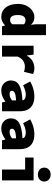

<svg xmlns="http://www.w3.org/2000/svg" viewBox="1089 -1899 822 3040"><g transform="rotate(90 1500.0 -379.0)"><path d="M251 12Q156 12 99 -58.5Q42 -129 42 -250Q42 -332 72.5 -390.5Q103 -449 151 -480.5Q199 -512 251 -512Q291 -512 318.5 -499Q346 -486 368 -462H372L364 -534V-696H536V0H396L384 -46H380Q354 -21 319.5 -4.5Q285 12 251 12ZM296 -128Q317 -128 333.5 -135.5Q350 -143 364 -164V-348Q349 -362 332.5 -367Q316 -372 298 -372Q277 -372 258.5 -360.5Q240 -349 229 -322.5Q218 -296 218 -252Q218 -185 238.5 -156.5Q259 -128 296 -128Z M704 0V-500H845L858 -394H862Q898 -456 949.5 -484Q1001 -512 1057 -512Q1092 -512 1111.5 -506.5Q1131 -501 1152 -492L1118 -348Q1096 -355 1077 -358.5Q1058 -362 1031 -362Q988 -362 946 -336.5Q904 -311 876 -248V0Z M1416 12Q1364 12 1328 -9.5Q1292 -31 1273 -66Q1254 -101 1254 -142Q1254 -226 1326.5 -270.5Q1399 -315 1570 -324Q1567 -342 1555 -353.5Q1543 -365 1522.5 -370.5Q1502 -376 1474 -376Q1453 -376 1431 -371.5Q1409 -367 1384.5 -357.5Q1360 -348 1330 -334L1270 -446Q1308 -467 1347 -482Q1386 -497 1426 -504.5Q1466 -512 1508 -512Q1579 -512 1631.5 -487.5Q1684 -463 1713 -411.5Q1742 -360 1742 -278V0H1602L1590 -52H1586Q1549 -25 1506 -6.5Q1463 12 1416 12ZM1472 -120Q1502 -120 1526 -131.5Q1550 -143 1570 -158V-222Q1509 -220 1476 -211Q1443 -202 1430.5 -187.5Q1418 -173 1418 -156Q1418 -145 1424 -136.5Q1430 -128 1442 -124Q1454 -120 1472 -120Z M2016 12Q1964 12 1928 -9.5Q1892 -31 1873 -66Q1854 -101 1854 -142Q1854 -226 1926.5 -270.5Q1999 -315 2170 -324Q2167 -342 2155 -353.5Q2143 -365 2122.5 -370.5Q2102 -376 2074 -376Q2053 -376 2031 -371.5Q2009 -367 1984.5 -357.5Q1960 -348 1930 -334L1870 -446Q1908 -467 1947 -482Q1986 -497 2026 -504.5Q2066 -512 2108 -512Q2179 -512 2231.5 -487.5Q2284 -463 2313 -411.5Q2342 -360 2342 -278V0H2202L2190 -52H2186Q2149 -25 2106 -6.5Q2063 12 2016 12ZM2072 -120Q2102 -120 2126 -131.5Q2150 -143 2170 -158V-222Q2109 -220 2076 -211Q2043 -202 2030.5 -187.5Q2018 -173 2018 -156Q2018 -145 2024 -136.5Q2030 -128 2042 -124Q2054 -120 2072 -120Z M2664 0V-366H2474V-500H2836V0ZM2744 -568Q2696 -568 2665 -595.5Q2634 -623 2634 -668Q2634 -713 2665 -741.5Q2696 -770 2744 -770Q2792 -770 2823 -741.5Q2854 -713 2854 -668Q2854 -623 2823 -595.5Q2792 -568 2744 -568Z"/></g></svg>

Font: Source Code Pro ExtraLight Black
Style: Regular
Weight: 900
Monospace: yes
Version: Version 1.018;hotconv 1.0.116;makeotfexe 2.5.65601